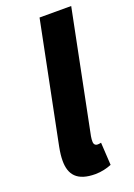

<svg xmlns="http://www.w3.org/2000/svg" viewBox="-138 -754 574 821"><g transform="rotate(-20 148.5 -343.5)"><path d="M149 12C177 12 203 5 223 -3L217 -106C209 -104 205 -104 201 -104C191 -104 184 -110 184 -123C184 -131 184 -135 186 -147L297 -699H153L43 -152C38 -126 36 -107 36 -89C36 -26 66 12 149 12Z"/></g></svg>

Font: Source Sans Pro
Style: Bold Italic
Weight: 700
Italic angle: -11°
Designer: Paul D. Hunt
Foundry: Adobe Systems Incorporated
Version: Version 3.006;hotconv 1.0.111;makeotfexe 2.5.65597